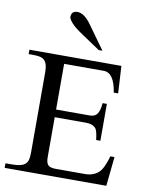

<svg xmlns="http://www.w3.org/2000/svg" viewBox="-99 -997 839 1069"><g transform="rotate(10 321.0 -462.5)"><path d="M425.3 -736.8H404.3L290 -813.5Q253.4 -838.4 235.4 -858.9Q217.3 -879.4 216.8 -891.1Q216.8 -925.3 252 -925.3Q270 -925.3 288.1 -912.8Q306.2 -900.4 323.7 -877.9ZM594.2 -165.5 577.1 0H2.4V-25.9H34.7Q66.9 -25.9 86.2 -30.8Q105.5 -35.6 115.7 -46.1Q126 -56.6 129.2 -72.5Q132.3 -88.4 132.3 -110.4V-563Q132.3 -588.9 127.7 -605Q123 -621.1 113.3 -630.6Q103.5 -640.1 88.1 -643.6Q72.8 -647 50.8 -647H23.9V-671.9H543.9L552.7 -518.1H527.8Q519.5 -572.8 500.5 -600.3Q481.4 -627.9 452.1 -627.9H228V-369.6H417.5Q432.1 -369.6 442.4 -373.8Q452.6 -377.9 459.5 -387.2Q466.3 -396.5 470.7 -411.9Q475.1 -427.2 477.1 -449.7H501V-241.2H477.1Q474.6 -263.7 470.7 -280.5Q466.8 -297.4 461.4 -304.2Q454.6 -314 439.7 -320.1Q424.8 -326.2 406.2 -326.2H228V-100.1Q228 -68.8 239.7 -56.4Q251.5 -43.9 283.2 -43.9H448.7Q480.5 -43.9 504.2 -56.2Q527.8 -68.4 541 -90.3Q549.3 -104 556.6 -123Q564 -142.1 570.8 -165.5Z"/></g></svg>

Font: HM XNiloofar
Style: Regular
Weight: 400
Designer: Hossein Movahhedian
Version: Version 2.8, 2015